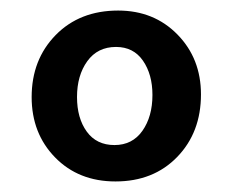

<svg xmlns="http://www.w3.org/2000/svg" viewBox="-20 -731 460 364"><path d="M126 -547Q126 -507 144.5 -481.5Q163 -456 197 -456Q231 -456 250 -483Q269 -510 269 -551Q269 -590 251 -616Q233 -642 200 -642Q165 -642 145.5 -615Q126 -588 126 -547ZM40 -547Q40 -618 85.5 -664.5Q131 -711 204 -711Q272 -711 316.5 -665.5Q361 -620 361 -552Q361 -480 316 -433.5Q271 -387 199 -387Q129 -387 84.5 -432.5Q40 -478 40 -547Z"/></svg>

Font: Overlock Black
Style: Regular
Weight: 900
Designer: Dario Muhafara
Foundry: Dario Manuel Muhafara
Version: Version 1.002